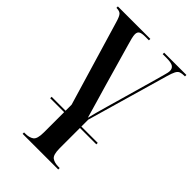

<svg xmlns="http://www.w3.org/2000/svg" viewBox="-232 -621 945 945"><g transform="rotate(45 241.0 -148.5)"><path d="M89 19V9H186V-33L54 -476Q45 -507 36 -516.5Q27 -526 5 -526V-536H231V-526H205Q181 -526 171 -520Q161 -514 161 -498Q161 -489 165 -472Q169 -455 175 -436L238 -216Q251 -174 263 -130.5Q275 -87 288 -44Q292 -62 299.5 -89Q307 -116 315.5 -146.5Q324 -177 332 -204L392 -415Q400 -445 405.5 -464Q411 -483 411 -492Q411 -509 399 -517.5Q387 -526 353 -526H327V-536H482V-526H480Q461 -526 450.5 -522Q440 -518 433 -504.5Q426 -491 418 -463L296 -39V9H410V19H296V160Q296 206 312.5 217.5Q329 229 357 229H365V239H117V229H125Q153 229 169.5 217.5Q186 206 186 160V19Z"/></g></svg>

Font: Noto Serif Display ExtraCondensed SemiBold
Style: Regular
Weight: 600
Width: 2
Designer: Monotype Design Team
Foundry: Monotype Imaging Inc.
Version: Version 2.009